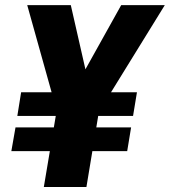

<svg xmlns="http://www.w3.org/2000/svg" viewBox="-20 -748 679 768"><path d="M263.2 -727.5 344.2 -372.1 214.4 -278.8 88.9 -727.5ZM268.6 -375.5 464.8 -727.5H639.2L362.3 -278.8ZM389.2 -383.3 325.7 0H155.3L219.7 -383.3ZM527.8 -378.9 512.2 -284.2H49.3L64.5 -378.9ZM504.4 -238.3 488.8 -143.6H25.4L42 -238.3Z"/></svg>

Font: Inter 17pt ExtraBold
Style: Italic
Weight: 800
Italic angle: -9.3988°
Version: Version 4.001;git-66647c0bb